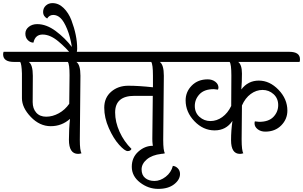

<svg xmlns="http://www.w3.org/2000/svg" viewBox="-67 -984 1948 1234"><path d="M144 -497 143 -328Q143 -286 166 -260Q189 -234 230 -234Q271 -234 311 -256Q351 -278 378 -317Q380 -431 380 -501Q380 -571 369 -586H118Q144 -568 144 -497ZM450 -497 446 -85Q446 -15 457 1Q446 5 435 5Q376 5 376 -86Q376 -158 383 -220Q330 -173 259 -173Q188 -173 131 -232.5Q74 -292 74 -353V-512Q72 -572 63 -586H23Q-47 -586 -47 -635Q-47 -642 -44 -651H515Q584 -651 584 -603Q584 -590 581 -586H424Q450 -568 450 -497Z M270 -964Q310 -964 342 -932.5Q374 -901 392 -854Q429 -756 429 -672Q429 -629 400 -624Q359 -676 307 -719Q255 -762 207 -762Q159 -762 148 -710Q128 -710 112 -726Q96 -742 96 -768Q96 -794 118 -811.5Q140 -829 172 -829Q231 -829 291 -784.5Q351 -740 395 -682Q385 -747 364.5 -797Q344 -847 322.5 -867.5Q301 -888 275.5 -888Q250 -888 236 -865Q210 -880 210 -906Q210 -932 227.5 -948Q245 -964 270 -964Z M912 -92 915 -368H797Q673 -368 673 -261Q673 -200 701.5 -137Q730 -74 778 -27Q772 -13 753.5 -13Q735 -13 698.5 -53.5Q662 -94 632.5 -160.5Q603 -227 603 -291.5Q603 -356 647.5 -394.5Q692 -433 758 -433Q824 -433 916 -423V-498Q916 -570 905 -586H574Q504 -586 504 -635Q504 -642 507 -651H1050Q1119 -651 1119 -603Q1119 -590 1116 -586H960Q986 -568 986 -497L982 -85Q982 -15 993 1Q982 5 967 5Q952 5 939 -4Q926 -13 920 -29Q912 -54 912 -92Z M915 -47Q938 -47 954 -34.5Q970 -22 970 5Q910 12 876.5 40.5Q843 69 843 105Q843 141 866 160Q889 179 926 179Q963 179 998 152Q1033 125 1044 82Q1063 84 1076.5 98.5Q1090 113 1090 134Q1090 171 1052 200.5Q1014 230 950 230Q886 230 833 189Q780 148 780 88Q780 28 822 -9.5Q864 -47 915 -47Z M1419 -303 1420 -499Q1420 -571 1409 -586H1110Q1041 -586 1041 -635Q1041 -645 1043 -651H1792Q1861 -651 1861 -603Q1861 -590 1858 -586H1464Q1488 -568 1488 -511Q1488 -454 1484 -409Q1527 -466 1596.5 -466Q1666 -466 1723 -407Q1780 -348 1780 -273Q1780 -218 1740.5 -178Q1701 -138 1638 -138Q1609 -138 1589 -153.5Q1569 -169 1569 -191Q1569 -199 1571 -204Q1593 -201 1599 -201Q1660 -201 1690.5 -233Q1721 -265 1721 -308.5Q1721 -352 1691 -379Q1661 -406 1620.5 -406Q1580 -406 1544.5 -380Q1509 -354 1488 -306Q1486 -164 1486 -89.5Q1486 -15 1497 1Q1486 5 1475 5Q1418 5 1418 -83Q1418 -146 1427 -207Q1386 -146 1312.5 -146Q1239 -146 1182.5 -205Q1126 -264 1126 -339Q1126 -394 1165.5 -434Q1205 -474 1268 -474Q1297 -474 1317 -458.5Q1337 -443 1337 -421Q1337 -416 1334 -408Q1314 -411 1307 -411Q1246 -411 1215.5 -378.5Q1185 -346 1185 -303Q1185 -260 1215 -233Q1245 -206 1285.5 -206Q1326 -206 1361.5 -231.5Q1397 -257 1419 -303Z"/></svg>

Font: Laila
Style: Regular
Weight: 400
Designer: Hitesh Malaviya
Foundry: Indian Type Foundry
Version: Version 1.302;PS 1.0;hotconv 1.0.78;makeotf.lib2.5.61930; tt